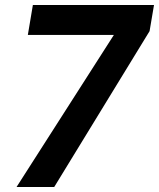

<svg xmlns="http://www.w3.org/2000/svg" viewBox="-20 -744 633 764"><path d="M110.8 -724.1H592.8L575.2 -620.1L195.8 0H45.9L433.1 -605H90.8Z"/></svg>

Font: SVN-Poppins SemiBold
Style: Italic
Weight: 600
Italic angle: -10°
Designer: Ninad Kale (Devanagari), Jonny Pinhorn (Latin)
Foundry: Indian Type Foundry
Version: Version 3.002 2017